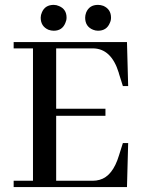

<svg xmlns="http://www.w3.org/2000/svg" viewBox="-20 -756 586 776"><path d="M498 -408.2 493.2 -585.9H35.2V-560.5H113.3V-25.4H35.2V0H493.2L498 -177.7H476.6L460.9 -127.9Q435.5 -43.9 382.8 -29.3Q369.1 -25.4 354.5 -25.4H207V-288.1H406.2V-316.4H207V-560.5H354.5Q429.7 -560.5 460 -461.9Q460.9 -460 460.9 -458L476.6 -408.2ZM249 -684.6Q249 -718.8 218.8 -731.4Q208 -736.3 197.3 -736.3Q162.1 -736.3 149.4 -706.1Q144.5 -695.3 144.5 -684.6Q144.5 -649.4 175.8 -635.7Q186.5 -631.8 197.3 -631.8Q231.4 -631.8 244.1 -663.1Q249 -673.8 249 -684.6ZM428.7 -684.6Q428.7 -718.8 397.5 -732.4Q386.7 -736.3 376 -736.3Q340.8 -736.3 328.1 -705.1Q324.2 -694.3 324.2 -684.6Q324.2 -648.4 356.4 -635.7Q366.2 -631.8 376 -631.8Q411.1 -631.8 423.8 -663.1Q428.7 -672.9 428.7 -684.6Z"/></svg>

Font: Abhaya Libre Medium
Style: Regular
Weight: 500
Designer: Pushpananda Ekanayake, Sol Matas, Pathum Egodawatta
Foundry: Mooniak
Version: Version 1.050 ; ttfautohint (v1.6)